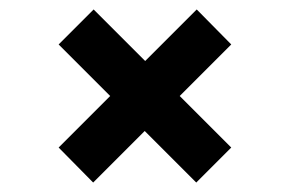

<svg xmlns="http://www.w3.org/2000/svg" viewBox="-20 -515 613 406"><path d="M360 -312 469 -203 395 -129 286 -238 177 -129 104 -203 213 -312 104 -421 178 -495 287 -386 396 -495 469 -421Z"/></svg>

Font: Be Vietnam SemiBold
Style: Regular
Weight: 600
Designer: Gabriel Lam
Foundry: TypeRant
Version: Version 4.000